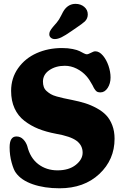

<svg xmlns="http://www.w3.org/2000/svg" viewBox="-20 -967 649 1004"><path d="M353.5 -804.2Q321.3 -781.7 301.8 -772.2Q282.2 -762.7 266.6 -762.7Q253.9 -762.7 245.8 -769.8Q237.8 -776.9 237.8 -787.6Q237.8 -791 238.5 -794.7Q239.3 -798.3 240.2 -801Q241.2 -803.7 243.9 -807.9Q246.6 -812 248 -814.5Q249.5 -816.9 253.9 -822.3Q258.3 -827.6 260.3 -830.1Q262.2 -832.5 268.1 -839.1Q273.9 -845.7 276.4 -848.6Q289.1 -863.3 300 -886Q311 -908.7 316.4 -915.5Q339.4 -946.8 375 -946.8Q401.9 -946.8 420.4 -931.2Q439 -915.5 439 -891.6Q439 -870.1 423.8 -855Q416 -848.1 406.2 -840.8Q396.5 -833.5 379.4 -822Q362.3 -810.5 353.5 -804.2ZM122.6 -203.1Q137.7 -141.1 180.2 -108.6Q222.7 -76.2 280.8 -76.2Q340.3 -76.2 376.2 -104.7Q412.1 -133.3 412.1 -168.5Q412.1 -207 380.4 -230.7Q348.6 -254.4 272.5 -267.6Q221.2 -277.3 181.4 -293.2Q141.6 -309.1 107.9 -335Q74.2 -360.8 56.2 -400.4Q38.1 -439.9 38.1 -491.7Q38.1 -558.6 74.7 -610.4Q111.3 -662.1 171.6 -689Q231.9 -715.8 304.2 -715.8Q335.4 -715.8 360.1 -710.7Q384.8 -705.6 396.5 -699.5Q408.2 -693.4 418.2 -688.2Q428.2 -683.1 433.6 -683.1Q441.4 -683.1 455.6 -690.9Q469.7 -698.7 478.5 -698.7Q499 -698.7 517.8 -676.8Q536.6 -654.8 547.4 -623Q558.1 -591.3 558.1 -562Q558.1 -530.3 543 -507.1Q527.8 -483.9 505.4 -483.9Q496.6 -483.9 490.5 -486.1Q484.4 -488.3 479 -495.1Q473.6 -502 471.4 -506.1Q469.2 -510.3 463.4 -522Q447.3 -551.8 432.1 -568.8Q411.1 -592.8 381.1 -607.9Q351.1 -623 318.8 -623Q271.5 -623 238 -600.1Q204.6 -577.1 204.6 -540.5Q204.6 -524.9 209 -512.5Q213.4 -500 223.9 -490.7Q234.4 -481.4 245.4 -474.9Q256.3 -468.3 276.4 -462.6Q296.4 -457 313 -453.4Q329.6 -449.7 356.9 -444.3Q396 -436.5 426 -427Q456.1 -417.5 486.1 -401.1Q516.1 -384.8 535.6 -364Q555.2 -343.3 567.1 -312Q579.1 -280.8 579.1 -241.7Q579.1 -131.8 499.3 -57.1Q419.4 17.6 291.5 17.6Q212.4 17.6 151.6 -3.4Q90.8 -24.4 63 -63.5Q51.8 -77.6 41 -116.2Q30.3 -154.8 30.3 -196.8Q30.3 -253.4 65.9 -253.4Q86.9 -253.4 101.6 -238.3Q116.2 -223.1 122.6 -203.1Z"/></svg>

Font: Cooper*
Style: Bold
Weight: 700
Designer: Owen Earl
Foundry: indestructible type*
Version: Version 0.001